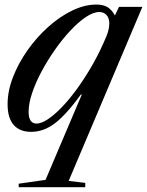

<svg xmlns="http://www.w3.org/2000/svg" viewBox="-20 -554 630 822"><path d="M60 247.5V232.5L175 216L329.5 -147.5L327.5 -151Q264 -63.5 215.5 -26.5Q167 10.5 113.5 10.5Q64.5 10.5 38.5 -19.2Q12.5 -49 12.5 -108Q12.5 -164 35.5 -223.5Q58.5 -283 97.5 -338.5Q136.5 -394 185.8 -438.2Q235 -482.5 288.5 -508.5Q342 -534.5 392.5 -534.5Q421.5 -534.5 439.8 -523.8Q458 -513 472 -488L489.5 -524.5H589.5L274 220.5L345 229V247.5ZM136.5 -25Q156.5 -25 183.8 -42.8Q211 -60.5 242 -92.2Q273 -124 305 -167.2Q337 -210.5 367.2 -261.5Q397.5 -312.5 422.5 -368.5Q438.5 -403 443.2 -420.8Q448 -438.5 448 -453Q448 -476.5 436.2 -489.5Q424.5 -502.5 405 -502.5Q379.5 -502.5 347.5 -481Q315.5 -459.5 281.5 -423.2Q247.5 -387 215.8 -341.8Q184 -296.5 158.2 -248.5Q132.5 -200.5 117.5 -155.8Q102.5 -111 102.5 -75.5Q102.5 -25 136.5 -25Z"/></svg>

Font: Libre Caslon Text
Style: Italic
Weight: 400
Italic angle: -22.583°
Designer: Pablo Impallari, Rodrigo Fuenzalida, Katja Schimmel
Foundry: Pablo Impallari, Rodrigo Fuenzalida
Version: Version 2.000